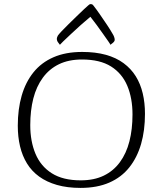

<svg xmlns="http://www.w3.org/2000/svg" viewBox="-20 -906 789 939"><path d="M374 13Q309 13 258.5 -1.5Q208 -16 171.5 -42.5Q135 -69 112 -106.5Q89 -144 78 -190.5Q67 -237 67 -291Q67 -372 86 -438Q105 -504 143.5 -552Q182 -600 241.5 -626Q301 -652 382 -652Q447 -652 497.5 -638Q548 -624 584.5 -597Q621 -570 644 -533Q667 -496 678 -449.5Q689 -403 689 -349Q689 -268 670 -202Q651 -136 612.5 -87.5Q574 -39 514.5 -13Q455 13 374 13ZM375 -24Q440 -24 487.5 -47Q535 -70 566.5 -113Q598 -156 613 -215Q628 -274 628 -346Q628 -426 602.5 -486.5Q577 -547 523 -581Q469 -615 381 -615Q316 -615 268.5 -592Q221 -569 189.5 -526Q158 -483 143 -424.5Q128 -366 128 -294Q128 -215 153.5 -154Q179 -93 233.5 -58.5Q288 -24 375 -24ZM273 -687Q272 -689 265 -697.5Q258 -706 258 -716Q258 -720 259.5 -724Q261 -728 263 -732Q267 -738 281.5 -753.5Q296 -769 316 -788.5Q336 -808 356 -827.5Q376 -847 391.5 -861.5Q407 -876 412 -880Q416 -884 418.5 -885Q421 -886 424 -886Q426 -886 429.5 -885Q433 -884 436 -880Q451 -861 469 -835Q487 -809 504 -783.5Q521 -758 531 -740Q535 -734 538 -726Q541 -718 541 -711Q541 -704 531.5 -696Q522 -688 520 -687Q520 -689 509.5 -704Q499 -719 483.5 -741Q468 -763 451.5 -785.5Q435 -808 422 -824Q400 -806 375 -783.5Q350 -761 327 -739.5Q304 -718 289 -703.5Q274 -689 273 -687Z"/></svg>

Font: Briem Hand Thin
Style: Regular
Weight: 100
Designer: Gunnlaugur SE Briem, Eben Sorkin
Foundry: Sorkin Type Co.
Version: Version 1.003